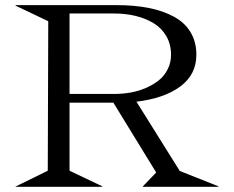

<svg xmlns="http://www.w3.org/2000/svg" viewBox="-20 -720 903 740"><path d="M582 -55.2 417 -324.2H248V-62L374 -2V0H40V-1L164.1 -62L166 -638.2L40 -698.2V-700.2H430.2Q498 -700.2 552.7 -689.5Q607.4 -678.7 649.4 -656.2Q691.4 -633.8 714.1 -596.4Q736.8 -559.1 736.8 -508.8Q736.8 -432.6 674.8 -386.7Q612.8 -340.8 505.9 -328.1L672.9 -61L821.8 -2V0H530.8V-2ZM248 -357.9H419.9Q452.1 -357.9 482.9 -363.3Q513.7 -368.7 542 -380.9Q570.3 -393.1 591.8 -410.2Q613.3 -427.2 626.2 -452.9Q639.2 -478.5 639.2 -508.8Q639.2 -549.3 621.1 -580.6Q603 -611.8 572 -630.6Q541 -649.4 502.4 -658.7Q463.9 -668 419.9 -668H248Z"/></svg>

Font: Messapia
Style: Regular
Weight: 400
Designer: Luca Marsano
Foundry: Collletttivo
Version: Version 1.000;FEAKit 1.0